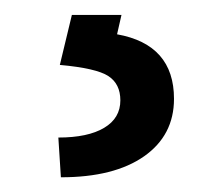

<svg xmlns="http://www.w3.org/2000/svg" viewBox="-20 -20 293 257"><path d="M142.6 0 136.7 25.9Q212.9 39.6 212.9 112.3Q212.9 161.1 172.9 189.2Q132.8 217.3 61.5 217.3L58.1 164.1Q97.7 164.1 119.4 151.1Q141.1 138.2 141.1 114.3Q141.1 92.3 125 81.8Q108.9 71.3 60.1 66.9L76.2 0Z"/></svg>

Font: Hopone
Style: Regular
Weight: 400
Foundry: SIL International (SIL)
Version: Version 1.00 September 3, 2015, initial release